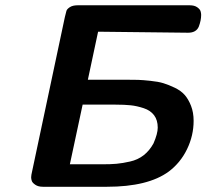

<svg xmlns="http://www.w3.org/2000/svg" viewBox="-20 -714 789 734"><path d="M99.1 -36.1Q99.1 -43.9 103 -60.1L228 -648.9Q231.9 -665 233.9 -672.1Q235.8 -679.2 246.8 -686.5Q257.8 -693.8 276.9 -693.8H705.1Q723.1 -693.8 733.6 -686.5Q744.1 -679.2 746.6 -671.6Q749 -664.1 749 -657.2Q749 -636.2 740.2 -612.8Q730.5 -588.9 699.2 -588.9L355 -592.8L315.9 -409.2H463.9Q490.7 -409.2 507.8 -408.7Q524.9 -408.2 554.9 -405Q585 -401.9 604.5 -396Q624 -390.1 647.9 -378.7Q671.9 -367.2 686 -351.1Q700.2 -335 710.2 -309.6Q720.2 -284.2 720.2 -252Q720.2 -195.8 695.1 -143.8Q669.9 -91.8 625 -58.1Q545.9 0 389.2 0H144Q126 0 115 -7.6Q104 -15.1 101.6 -22.2Q99.1 -29.3 99.1 -36.1ZM247.1 -85.9H370.1Q404.3 -85.9 425.5 -87.9Q446.8 -89.8 476.8 -96.4Q506.8 -103 529.3 -120.6Q551.8 -138.2 566.9 -166Q583 -203.1 583 -226.1Q583 -254.9 569.1 -273.4Q555.2 -292 529.1 -300.5Q502.9 -309.1 479.5 -311.5Q456.1 -314 421.9 -314H295.9Z"/></svg>

Font: CMU Sans Serif
Style: BoldOblique
Weight: 700
Italic angle: -12°
Version: Version 0.7.0